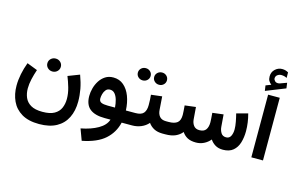

<svg xmlns="http://www.w3.org/2000/svg" viewBox="-130 -1220 2814 1821"><g transform="rotate(15 1277.0 -310.0)"><path d="M271.5 -361.8Q271.5 -388.7 290.8 -407Q310.1 -425.3 337.9 -425.3Q365.2 -425.3 384.5 -407Q403.8 -388.7 403.8 -361.8Q403.8 -335 384.5 -316.7Q365.2 -298.3 337.9 -298.3Q310.1 -298.3 290.8 -316.7Q271.5 -335 271.5 -361.8ZM343.8 95.7Q418.5 95.7 460.7 71.8Q502.9 47.9 520.5 7.3Q538.1 -33.2 538.1 -82Q538.1 -136.7 521.7 -192.9Q505.4 -249 486.8 -294.4L599.6 -337.9Q625.5 -268.6 637 -207.5Q648.4 -146.5 648.4 -86.4Q648.4 4.9 614.7 73Q581.1 141.1 513.4 178.5Q445.8 215.8 343.8 215.8Q238.8 215.8 172.4 176.3Q106 136.7 75 69.3Q43.9 2 43.9 -81.1Q43.9 -136.7 55.9 -196Q67.9 -255.4 89.8 -313.5L192.9 -273.4Q176.3 -224.6 165 -175.8Q153.8 -127 153.8 -83.5Q153.8 -34.7 171.1 6.1Q188.5 46.9 230 71.3Q271.5 95.7 343.8 95.7Z M912.6 -393.6Q972.7 -393.6 1014.6 -357.4Q1056.6 -321.3 1080.1 -259.8Q1103.5 -198.2 1106.9 -121.6H1151.4V0H1098.1Q1074.2 101.1 998.5 168.5Q922.9 235.8 776.4 264.6L735.4 153.8Q834.5 134.8 902.3 95.9Q970.2 57.1 988.3 0H930.7Q834.5 0 784.9 -39.8Q735.4 -79.6 735.4 -165.5Q735.4 -202.1 746.1 -241.9Q756.8 -281.7 778.8 -316.2Q800.8 -350.6 834 -372.1Q867.2 -393.6 912.6 -393.6ZM928.7 -121.6H1000Q997.1 -162.1 987.1 -196.8Q977.1 -231.4 958.7 -252.7Q940.4 -273.9 911.6 -273.9Q885.7 -273.9 870.6 -255.6Q855.5 -237.3 849.1 -212.9Q842.8 -188.5 842.8 -169.9Q842.8 -141.1 865 -131.3Q887.2 -121.6 928.7 -121.6Z M1283.7 -498.5Q1283.7 -523.9 1302.2 -541.3Q1320.8 -558.6 1346.7 -558.6Q1373 -558.6 1391.1 -541.3Q1409.2 -523.9 1409.2 -498.5Q1409.2 -473.1 1391.1 -455.8Q1373 -438.5 1346.7 -438.5Q1320.8 -438.5 1302.2 -455.8Q1283.7 -473.1 1283.7 -498.5ZM1123.5 -498.5Q1123.5 -523.9 1141.8 -541.3Q1160.2 -558.6 1186.5 -558.6Q1212.4 -558.6 1230.7 -541.3Q1249 -523.9 1249 -498.5Q1249 -473.1 1230.7 -455.8Q1212.4 -438.5 1186.5 -438.5Q1160.2 -438.5 1141.8 -455.8Q1123.5 -473.1 1123.5 -498.5ZM1132.3 -121.6H1200.7Q1257.3 -121.6 1280 -148.2Q1302.7 -174.8 1302.7 -227.1Q1302.7 -253.9 1301.5 -278.8Q1300.3 -303.7 1297.9 -327.6L1404.8 -340.3L1414.1 -210.4Q1416.5 -169.9 1437.3 -145.8Q1458 -121.6 1500 -121.6H1509.8V0H1499Q1448.2 0 1414.1 -18.3Q1379.9 -36.6 1358.4 -67.4Q1330.1 -34.7 1288.6 -17.3Q1247.1 0 1200.7 0H1132.3Z M1826.2 0Q1774.4 0 1741.9 -17.6Q1709.5 -35.2 1689.5 -66.4Q1664.1 -35.2 1625 -17.6Q1585.9 0 1525.9 0H1491.7V-121.6H1526.9Q1583.5 -121.6 1611.1 -143.8Q1638.7 -166 1638.7 -220.7Q1638.7 -232.4 1637 -258.3Q1635.3 -284.2 1632.8 -312.5L1740.2 -325.7L1749.5 -207.5Q1752 -171.9 1771 -146.7Q1790 -121.6 1827.1 -121.6Q1872.1 -121.6 1891.1 -147.9Q1910.2 -174.3 1910.2 -220.7Q1910.2 -231.9 1908.4 -258.1Q1906.7 -284.2 1904.3 -312.5L2011.7 -325.7L2021 -207.5Q2023.4 -173.8 2039.6 -147.7Q2055.7 -121.6 2089.8 -121.6Q2121.6 -121.6 2135.5 -149.2Q2149.4 -176.8 2149.4 -215.3Q2149.4 -247.1 2141.8 -287.6Q2134.3 -328.1 2124.5 -365.7L2234.9 -395Q2258.3 -310.1 2258.3 -226.6Q2258.3 -165 2242.7 -113.5Q2227.1 -62 2190.4 -31.2Q2153.8 -0.5 2091.3 0Q2046.4 0 2015.6 -18.6Q1984.9 -37.1 1965.3 -66.9Q1939.5 -35.6 1903.6 -17.8Q1867.7 0 1826.2 0Z M2376 -714.4Q2359.4 -727.5 2349.6 -743.9Q2339.8 -760.3 2339.8 -787.1Q2339.8 -830.1 2369.4 -857.7Q2398.9 -885.3 2437.5 -885.3Q2456.5 -885.3 2470.7 -881.1Q2484.9 -877 2499 -868.7L2499.5 -814.5Q2484.4 -822.3 2471.2 -825.2Q2458 -828.1 2444.3 -828.1Q2424.8 -828.1 2407.5 -815.9Q2390.1 -803.7 2390.1 -780.8Q2390.6 -767.1 2403.8 -754.4Q2417 -741.7 2443.4 -745.6Q2443.8 -745.6 2447.8 -746.6L2516.1 -771.5L2523.4 -718.3L2332 -642.1L2324.2 -694.3ZM2485.4 -615.7V-0.5H2371.1V-615.7Z"/></g></svg>

Font: Vazirmatn RD SemiBold
Style: Regular
Weight: 600
Designer: Saber Rastikerdar
Foundry: Saber Rastikerdar
Version: Version 32.102